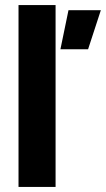

<svg xmlns="http://www.w3.org/2000/svg" viewBox="-20 -740 419 760"><path d="M53.3 -720H200V0H53.3ZM251.1 -699.7H379.2L328.7 -545.1H219.2Z"/></svg>

Font: Oak Sans Light
Style: Regular
Weight: 400
Designer: Erik Kennedy, Walven
Foundry: Erik Kennedy, Walven
Version: Version 1.100;Glyphs 3.1.2 (3151)